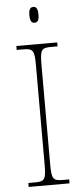

<svg xmlns="http://www.w3.org/2000/svg" viewBox="-60 -936 420 969"><g transform="rotate(-5 149.5 -451.5)"><path d="M147 -823C161 -823 170 -831 170 -863C170 -894 161 -903 147 -903C133 -903 124 -894 124 -863C124 -831 133 -823 147 -823ZM45 0H252V-20H219C169 -20 163 -31 163 -108V-606C163 -683 169 -694 219 -694H252V-714H45V-694H79C129 -694 135 -683 135 -606V-108C135 -31 129 -20 79 -20H45Z"/></g></svg>

Font: Noto Serif Devanagari SemiCondensed Thin
Style: Regular
Weight: 100
Width: 4
Designer: Universal Thirst, Indian Type Foundry and the Monotype Design Team
Foundry: Monotype Imaging Inc.
Version: Version 2.004